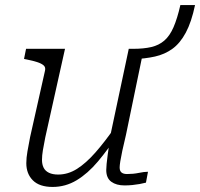

<svg xmlns="http://www.w3.org/2000/svg" viewBox="-20 -730 791 759"><path d="M188 9Q136 9 110 -17Q84 -43 84 -85Q84 -106 88.5 -131.5Q93 -157 99 -188L158 -451Q161 -464 152.5 -471.5Q144 -479 127 -484.5Q110 -490 85 -495L75 -497L83 -537H237L159 -187Q153 -157 149.5 -136Q146 -115 146 -98Q146 -80 152.5 -67Q159 -54 173.5 -47Q188 -40 210 -40Q249 -40 284.5 -62.5Q320 -85 357 -127Q394 -169 435 -228L447 -200Q407 -139 367 -91.5Q327 -44 283 -17.5Q239 9 188 9ZM472 3Q440 3 420 -11.5Q400 -26 400 -58Q400 -67 401.5 -82.5Q403 -98 406 -120Q409 -142 413 -169L411 -170L489 -537H506Q548 -537 578 -544Q608 -551 629.5 -569.5Q651 -588 666 -622.5Q681 -657 693 -710H751Q737 -643 714.5 -601Q692 -559 661.5 -537Q631 -515 592.5 -506.5Q554 -498 508 -496L544 -516L478 -197Q469 -160 463.5 -134Q458 -108 455.5 -92Q453 -76 453 -68Q453 -54 460.5 -48Q468 -42 482 -42Q507 -42 528.5 -46.5Q550 -51 565 -51L557 -8Q546 -5 532 -2.5Q518 0 503 1.5Q488 3 472 3Z"/></svg>

Font: Roboto Serif 20pt ExtraLight
Style: Italic
Weight: 250
Italic angle: -10°
Version: Version 1.007